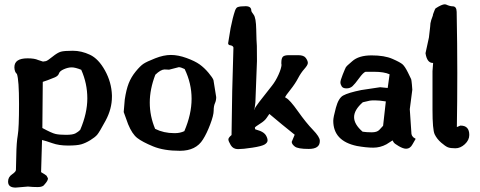

<svg xmlns="http://www.w3.org/2000/svg" viewBox="-20 -686 2230 892"><path d="M46.9 -374Q46.9 -415 107.9 -415Q140.6 -415 157.2 -407.2L179.7 -399.9Q186 -400.4 193.4 -402.1Q200.7 -403.8 223.9 -422.6Q247.1 -441.4 262.7 -445.8Q278.3 -450.2 318.4 -450.2Q358.4 -450.2 397.9 -431.6Q437.5 -413.1 467.8 -358.4Q498 -303.7 500 -243.7V-236.3Q500 -180.2 470.7 -125.7Q441.4 -71.3 431.2 -59.6Q420.9 -47.9 399.4 -34.7Q377.9 -21.5 357.9 -15.6Q337.9 -9.8 295.9 -9.8Q253.9 -9.8 223.1 -20.8Q192.4 -31.7 175.3 -35.6Q173.3 39.6 170.9 113.8Q191.9 126 196.3 130.4L202.6 142.1V144Q202.6 153.8 187 170.9Q179.7 183.1 155.5 183.1Q131.3 183.1 109.9 180.7L53.2 185.5H52.7Q17.6 185.5 17.6 158.2V157.2Q17.6 136.7 35.4 124.5Q53.2 112.3 54 104Q54.7 95.7 55.7 35.6Q56.6 -24.4 62.5 -57.6Q68.4 -90.8 68.4 -202.6Q68.4 -314.5 58.6 -342.3Q47.9 -351.1 46.9 -371.6ZM352.5 -82.5Q385.7 -159.7 385.7 -229Q385.7 -298.3 357.4 -361.8Q329.6 -373 313 -373Q296.4 -373 276.9 -364.5Q257.3 -356 253.9 -344.7Q250.5 -333.5 234.9 -326.7Q219.2 -319.8 202.1 -313.7Q185.1 -307.6 178.7 -305.7L176.8 -91.3Q219.7 -67.9 237.8 -63.7Q255.9 -59.6 287.1 -59.6Q318.4 -59.6 331.1 -66.7Q343.8 -73.7 352.5 -82.5Z M744.1 -363.3Q726.6 -362.8 701.7 -338.9Q675.8 -272 675.8 -209.2Q675.8 -146.5 700.7 -87.4Q740.2 -67.4 790 -67.4H793Q816.4 -67.4 836.4 -76.7Q870.1 -155.3 870.1 -227.1Q870.1 -298.8 837.9 -365.2Q820.8 -373.5 811 -374L765.6 -362.3ZM971.7 -314 984.4 -234.9V-234.4Q984.4 -218.8 978.5 -206.1Q972.7 -193.4 972.7 -171.9Q972.7 -150.4 956.5 -107.9Q940.4 -65.4 922.9 -38.1Q890.6 14.6 815.9 14.6Q741.2 14.6 691.4 -5.9Q641.6 -26.4 617.7 -44.9Q593.8 -63.5 575.2 -108.9L554.7 -165.5L559.6 -223.6Q566.4 -269.5 577.9 -298.8Q589.4 -328.1 610.6 -354Q631.8 -379.9 646.5 -389.6Q661.1 -399.4 700.7 -415Q740.2 -430.7 773.9 -430.7Q807.6 -430.7 846.7 -416.5Q885.7 -402.3 907.5 -386.7Q929.2 -371.1 948.5 -348.1Q967.8 -325.2 971.7 -314Z M1051.3 -555.2Q1061 -604.5 1071.8 -636.2Q1076.7 -649.9 1084 -652.8Q1094.7 -657.2 1121.1 -657.2Q1147.5 -657.2 1147.5 -636.7Q1147.5 -631.8 1158.4 -617.7Q1169.4 -603.5 1170.4 -548.8Q1171.4 -495.1 1173.3 -472.7L1173.8 -402.3L1166.5 -210.4L1162.1 -175.8H1162.6Q1163.6 -176.8 1164.6 -183.1Q1165.5 -190.4 1243.7 -288.1Q1260.7 -309.6 1273.9 -338.9Q1287.1 -368.2 1288.1 -385.7L1287.1 -387.7V-395.5Q1287.1 -414.1 1293.7 -421.9Q1300.3 -429.7 1322.8 -429.7H1365.2Q1391.6 -429.7 1400.9 -416.5Q1410.2 -403.3 1410.2 -393.6Q1410.2 -383.8 1394 -365.7Q1377.9 -347.7 1364.7 -322.5Q1351.6 -297.4 1329.1 -269Q1306.6 -240.7 1304.2 -234.4Q1304.7 -233.4 1309.1 -231Q1326.2 -222.7 1364.3 -168.9Q1402.3 -115.2 1433.6 -83Q1465.8 -49.8 1465.8 -32.2V-31.7V-30.3Q1465.8 5.9 1414.6 5.9Q1363.3 5.9 1349.4 -5.4Q1335.4 -16.6 1335.4 -26.4V-27.3L1349.1 -60.1Q1289.6 -107.4 1231.4 -156.7Q1227.5 -151.4 1218.5 -137.9Q1209.5 -124.5 1189 -111.8Q1164.1 -96.2 1164.1 -93Q1164.1 -89.8 1165.5 -85.4L1189 -77.6Q1208.5 -69.3 1215.8 -56.6Q1223.1 -43.9 1223.1 -33.7Q1223.1 -23.4 1210 -15.1Q1196.8 -6.8 1152.6 0Q1108.4 6.8 1085.7 6.8Q1063 6.8 1052 -11.7Q1041 -30.3 1041 -38.3Q1041 -46.4 1055.7 -58.6Q1057.6 -263.2 1064.5 -465.3Q1062.5 -472.7 1052.7 -475.1Q1036.1 -476.1 1041 -492.2Z M1772.5 -214.8Q1742.2 -219.7 1722.7 -219.7Q1703.1 -219.7 1697.5 -218.3Q1691.9 -216.8 1665.5 -210.9Q1625 -175.3 1625 -141.8Q1625 -108.4 1664.6 -74.2Q1682.6 -71.3 1707.3 -71.3Q1731.9 -71.3 1742.4 -82.8Q1752.9 -94.2 1759.8 -101.6Q1766.1 -158.7 1772.5 -214.8ZM1895.5 -269.5V-269L1883.8 -178.7L1891.6 -63.5Q1892.6 -56.2 1899.4 -48.8L1911.1 -41L1896.5 -15.6Q1885.7 4.9 1867.2 4.9H1866.2Q1853.5 4.9 1833 -6.8Q1812.5 -18.6 1808.8 -24.9Q1805.2 -31.2 1803.7 -33.7L1775.4 -15.6Q1746.6 0 1714.1 0Q1681.6 0 1638.2 -7.8Q1528.3 -30.8 1528.3 -125Q1528.3 -140.6 1540.5 -185.5Q1552.7 -230.5 1574.2 -242.2Q1598.1 -255.4 1658.2 -267.6L1746.1 -280.8L1781.2 -277.3Q1785.6 -309.1 1790 -340.8Q1764.6 -352.5 1717.8 -352.5H1678.2Q1667.5 -349.1 1648.2 -322.5Q1628.9 -295.9 1617.7 -285.6Q1606.4 -275.4 1589.8 -275.4Q1573.2 -275.4 1567.4 -284.9Q1561.5 -294.4 1561.5 -303.5Q1561.5 -312.5 1572.3 -339.8Q1584.5 -370.1 1586.9 -373.8Q1589.4 -377.4 1592.5 -380.4Q1595.7 -383.3 1598.1 -385.5Q1600.6 -387.7 1606.2 -392.6Q1611.8 -397.5 1616.2 -401.4Q1646.5 -428.7 1706.3 -428.7Q1766.1 -428.7 1803 -412.6Q1839.8 -396.5 1850.6 -386.7Q1861.3 -377 1875 -349.6Q1888.7 -322.3 1890.1 -318.4Q1891.6 -314.5 1893.6 -293.9Q1895.5 -273.4 1895.5 -269.5Z M2083 -656.7Q2101.1 -656.7 2101.6 -630.9Q2104.5 -480 2104.5 -346.4Q2104.5 -212.9 2102.5 -95.7L2118.7 -102.5H2120.1Q2160.2 -102.5 2160.2 -59.1Q2160.2 -35.2 2139.6 -16.1Q2119.1 2.9 2095.7 2.9Q2072.3 2.9 2060.8 -1.7Q2049.3 -6.3 2029.5 -23.4Q2009.8 -40.5 1999.5 -61.8Q1989.3 -83 1989.3 -176.8V-355.5Q1991.2 -375 1992.2 -393.6H1990.2Q1963.9 -394 1957 -438V-439.5L1972.7 -511.7L1978.5 -562Q1978.5 -577.6 1983.4 -592.8Q1988.3 -607.9 1989.7 -610.4Q1991.2 -612.8 1991.7 -619.1Q1991.7 -619.6 1995.1 -628.4Q2001 -644.5 2003.4 -647Q2032.7 -666 2046.4 -666Q2049.8 -666 2052.2 -665Q2070.3 -656.7 2083 -656.7Z"/></svg>

Font: Drukaatie burti
Style: Demi
Weight: 600
Version: Version 0.14